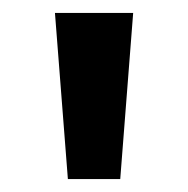

<svg xmlns="http://www.w3.org/2000/svg" viewBox="-20 -906 291 297"><path d="M85 -629H166L186 -886H65Z"/></svg>

Font: Noto Sans Kannada UI SemiBold
Style: Regular
Weight: 600
Designer: Jelle Bosma - Monotype Design Team
Foundry: Monotype Imaging Inc.
Version: Version 2.005